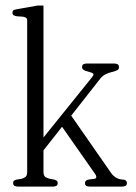

<svg xmlns="http://www.w3.org/2000/svg" viewBox="-20 -687 502 707"><path d="M447.3 -13.2Q447.3 -4.9 441.9 -2.4Q436.5 0 429.7 0H310.1Q303.2 0 298.1 -2.4Q293 -4.9 293 -13.2Q293 -18.6 296.1 -21.2Q299.3 -23.9 302.7 -24.9Q306.6 -25.9 310.3 -26.4Q314 -26.9 317.9 -27.3Q323.7 -27.8 329.1 -28.8Q334.5 -29.8 334.5 -36.1Q334.5 -40.5 330.6 -45.9L208.5 -220.2L140.1 -133.3V-54.7Q140.1 -40.5 146.7 -35.6Q153.3 -30.8 162.6 -28.8Q168 -27.8 172.4 -27.1Q176.8 -26.4 180.7 -25.4Q184.6 -24.4 188.5 -21.7Q192.4 -19 192.4 -13.2Q192.4 -4.9 187 -2.4Q181.6 0 175.3 0H45.4Q39.6 0 33.9 -2.4Q28.3 -4.9 28.3 -13.2Q28.3 -19.5 32.2 -22Q36.1 -24.4 40 -25.4Q43.9 -26.4 48.6 -26.9Q53.2 -27.3 58.1 -28.3Q66.9 -30.3 73.5 -35.2Q80.1 -40 80.1 -54.7V-611.8Q80.1 -618.7 75.7 -621.6Q71.3 -624.5 64.7 -625.5Q58.1 -626.5 50.8 -626.5Q43.5 -626.5 37.6 -627.9Q33.7 -628.9 29.8 -631.3Q25.9 -633.8 25.9 -640.1Q25.9 -648.4 31.5 -650.4Q37.1 -652.3 43 -653.3L118.2 -666.5H140.1V-180.7L317.9 -401.4Q326.2 -411.6 323.7 -415Q321.3 -418.5 313 -420.9Q308.6 -422.4 303.7 -423.6Q298.8 -424.8 294.4 -426.3Q290.5 -427.7 286.4 -430.9Q282.2 -434.1 282.2 -439.9Q282.2 -448.2 287.8 -450.7Q293.5 -453.1 299.3 -453.1H400.9Q406.7 -453.1 412.4 -450.7Q418 -448.2 418 -439.9Q418 -431.6 412.1 -428.7Q406.2 -425.8 399.9 -423.8Q397.5 -422.9 395.3 -422.6Q393.1 -422.4 390.1 -421.4Q380.4 -418.9 368.9 -413.6Q357.4 -408.2 347.7 -395.5L242.2 -261.2L388.2 -51.3Q395.5 -40.5 406.2 -33.7Q417 -26.9 429.7 -25.9Q432.1 -25.9 434.8 -25.6Q437.5 -25.4 439.9 -24.4Q447.3 -20.5 447.3 -13.2Z"/></svg>

Font: Atsinvsda
Style: Regular
Weight: 400
Designer: Al Webster
Foundry: Al Webster and Michael Everson
Version: Version 2.000